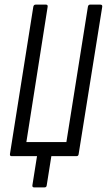

<svg xmlns="http://www.w3.org/2000/svg" viewBox="-20 -675 462 830"><path d="M127 135Q119 135 120 126L140 0H30Q22 0 23 -9L124 -646Q126 -655 134 -655H179Q187 -655 186 -646L94 -61H267L360 -646Q362 -655 369 -655H414Q423 -655 422 -646L320 -9Q319 0 311 0H202L182 126Q181 135 173 135Z"/></svg>

Font: Sofia Sans Extra Condensed
Style: Italic
Weight: 400
Italic angle: -9°
Designer: Botio Nikoltchev, Ani Petrova
Foundry: lettersoup
Version: Version 4.101; ttfautohint (v1.8.4.7-5d5b)